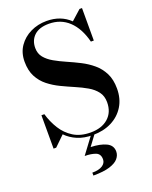

<svg xmlns="http://www.w3.org/2000/svg" viewBox="-181 -857 957 1208"><g transform="rotate(-20 297.0 -252.5)"><path d="M314.5 14.5Q255.5 14.5 211.2 -4.2Q167 -23 136 -55L69 10H51.5V-213.5H71Q86.5 -159 116 -111.5Q145.5 -64 192.2 -34.8Q239 -5.5 306.5 -5.5Q381 -5.5 424.5 -44Q468 -82.5 468 -149.5Q468 -191.5 446.2 -220Q424.5 -248.5 388.8 -269.2Q353 -290 310.2 -308.2Q267.5 -326.5 224.8 -347Q182 -367.5 146.2 -395.8Q110.5 -424 88.8 -465.2Q67 -506.5 67 -566Q67 -625.5 97 -669Q127 -712.5 176.2 -736.2Q225.5 -760 283.5 -760Q378.5 -760 439.5 -701L505.5 -760H522V-542.5H502.5Q478.5 -637 424.5 -687.8Q370.5 -738.5 291.5 -738.5Q227 -738.5 193.2 -707Q159.5 -675.5 159.5 -624Q159.5 -586.5 181 -560.2Q202.5 -534 237.8 -514Q273 -494 315.5 -475.5Q358 -457 400.2 -435.5Q442.5 -414 477.8 -384.2Q513 -354.5 534.5 -312Q556 -269.5 556 -209Q556 -141 525 -90.8Q494 -40.5 439.5 -13Q385 14.5 314.5 14.5ZM229 255V235.5Q273.5 235.5 297.2 220Q321 204.5 321 179Q321 142.5 291.2 131.5Q261.5 120.5 219.5 120.5L307 3H331.5L274 80.5Q337 82.5 376.5 101.2Q416 120 416 161.5Q416 186.5 398.2 207.8Q380.5 229 339.5 242Q298.5 255 229 255Z"/></g></svg>

Font: Bodoni Moda SemiBold
Style: Regular
Weight: 600
Designer: Owen Earl
Foundry: indestructible type
Version: Version 2.005; ttfautohint (v1.8.4.7-5d5b)